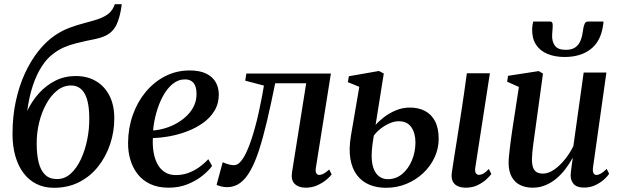

<svg xmlns="http://www.w3.org/2000/svg" viewBox="-20 -882 2950 913"><path d="M559 -862 555 -835Q547.5 -794.5 535 -766.8Q522.5 -739 499 -722.2Q475.5 -705.5 433.5 -696.5Q424 -694.5 413 -692.2Q402 -690 389.5 -687.5Q365.5 -682 338.5 -675.2Q311.5 -668.5 284.2 -656.8Q257 -645 231.5 -625Q203.5 -604.5 178.8 -566.5Q154 -528.5 136.2 -475.2Q118.5 -422 109.5 -354.5Q131.5 -401 165.2 -438.5Q199 -476 243 -498.2Q287 -520.5 339.5 -520.5Q395.5 -520.5 436.8 -496Q478 -471.5 500.8 -426.5Q523.5 -381.5 523.5 -319Q523.5 -256 503.8 -196.8Q484 -137.5 447 -90.5Q410 -43.5 356.8 -16.2Q303.5 11 236 11Q189.5 11 153 -7.5Q116.5 -26 91.2 -59.8Q66 -93.5 52.8 -140.5Q39.5 -187.5 39.5 -245Q39.5 -327 55 -399.8Q70.5 -472.5 98.5 -533.2Q126.5 -594 163.5 -640.2Q200.5 -686.5 243 -715Q277 -737.5 311.5 -750.2Q346 -763 378.8 -771.5Q411.5 -780 439.5 -788.8Q467.5 -797.5 488.8 -811.5Q510 -825.5 521.5 -850.5L526 -862ZM318 -475.5Q282 -475.5 252 -451.8Q222 -428 200 -388Q178 -348 166 -298.8Q154 -249.5 154.5 -198Q154.5 -149 163.5 -111Q172.5 -73 193.8 -51.8Q215 -30.5 251 -30.5Q288 -30.5 316.5 -56.5Q345 -82.5 364.8 -125Q384.5 -167.5 394.8 -218.2Q405 -269 404.5 -319Q404.5 -398 382.5 -436.8Q360.5 -475.5 318 -475.5Z M988.5 -93Q974 -72.5 944.8 -48.2Q915.5 -24 874.2 -6.8Q833 10.5 782 10.5Q731 10.5 694.2 -7Q657.5 -24.5 634.2 -54.5Q611 -84.5 599.8 -122.8Q588.5 -161 589 -202.5Q589.5 -273 611.5 -335.2Q633.5 -397.5 673 -445Q712.5 -492.5 765.8 -519.8Q819 -547 882 -547Q929.5 -547 960 -532.2Q990.5 -517.5 1005.2 -492Q1020 -466.5 1020.5 -433.5Q1020.5 -389.5 1000.2 -355.8Q980 -322 946 -297.8Q912 -273.5 870.8 -257.8Q829.5 -242 786.8 -234.2Q744 -226.5 707 -225.5Q705 -191.5 710 -160Q715 -128.5 727.8 -103.8Q740.5 -79 762.5 -64.2Q784.5 -49.5 816 -49.5Q847 -49.5 874.2 -59.2Q901.5 -69 925.8 -86Q950 -103 970.5 -125ZM860 -504.5Q827 -504.5 800.5 -482.5Q774 -460.5 754.8 -424.8Q735.5 -389 723.5 -346.2Q711.5 -303.5 708 -261.5Q738 -264 768 -273.2Q798 -282.5 824.5 -298.2Q851 -314 871.5 -334.8Q892 -355.5 903.5 -381.2Q915 -407 914.5 -436Q914.5 -470.5 900.5 -487.5Q886.5 -504.5 860 -504.5Z M1482 -84Q1479 -64.5 1484.8 -57.2Q1490.5 -50 1497.5 -50Q1506.5 -50 1518.2 -55.8Q1530 -61.5 1545.5 -76L1557 -52.5Q1548.5 -40.5 1530.2 -25.8Q1512 -11 1487.2 -0.2Q1462.5 10.5 1433.5 10.5Q1400 10.5 1381.5 -7.5Q1363 -25.5 1368.5 -62L1436 -486H1288.5Q1268.5 -386.5 1249.8 -307.2Q1231 -228 1212 -169Q1193 -110 1171 -71.5Q1149.5 -32.5 1122.2 -12.2Q1095 8 1059.5 8Q1045.5 8 1029.5 4Q1013.5 0 1010 -3.5L1039 -110.5Q1043 -108.5 1051.8 -105.2Q1060.5 -102 1071.8 -99.2Q1083 -96.5 1092.5 -96.5Q1109 -96.5 1123.5 -112.8Q1138 -129 1150.5 -155.5Q1163 -182 1173.5 -213Q1184 -244 1192 -273.5Q1203 -312.5 1211.2 -351.5Q1219.5 -390.5 1225.8 -423Q1232 -455.5 1235 -475L1146 -498.5L1151.5 -532.5H1553.5Z M2194.5 10.5Q2173.5 10.5 2157.5 3.5Q2141.5 -3.5 2133.5 -18.5Q2125.5 -33.5 2128 -57Q2129.5 -68 2132.5 -87.8Q2135.5 -107.5 2139.8 -135Q2144 -162.5 2149.5 -196.2Q2155 -230 2161 -269.2Q2167 -308.5 2173.8 -351.5Q2180.5 -394.5 2187 -440.2Q2193.5 -486 2200 -533.5H2309.5L2240 -84.5Q2237.5 -66 2243 -58.2Q2248.5 -50.5 2257 -50.5Q2267.5 -50.5 2278 -56.2Q2288.5 -62 2304.5 -78.5L2316.5 -54.5Q2308.5 -43.5 2291.8 -28.2Q2275 -13 2250.5 -1.2Q2226 10.5 2194.5 10.5ZM1815.5 11Q1772 11 1736.8 -3.5Q1701.5 -18 1678 -48.5Q1654.5 -79 1646.2 -126Q1638 -173 1649 -238L1688.5 -469L1634 -491.5L1639 -519.5L1782 -544.5L1805 -532.5L1766 -288Q1780.5 -305 1805.2 -324.2Q1830 -343.5 1861.8 -357Q1893.5 -370.5 1929 -370.5Q1970 -370.5 2000.8 -354.5Q2031.5 -338.5 2048.8 -305.5Q2066 -272.5 2066 -221.5Q2066 -175.5 2046.5 -133.5Q2027 -91.5 1992.5 -59Q1958 -26.5 1912.8 -7.8Q1867.5 11 1815.5 11ZM1823.5 -30Q1863.5 -30 1893 -55Q1922.5 -80 1939 -120Q1955.5 -160 1955.5 -205Q1955.5 -248.5 1936 -277Q1916.5 -305.5 1876 -305.5Q1855.5 -305.5 1833 -295.8Q1810.5 -286 1790.5 -270.5Q1770.5 -255 1757.5 -237Q1754 -217 1751.2 -195.8Q1748.5 -174.5 1747.5 -153Q1746 -111.5 1755.2 -84.2Q1764.5 -57 1782.5 -43.5Q1800.5 -30 1823.5 -30Z M2512.5 10.5Q2480 10.5 2454.2 -1.8Q2428.5 -14 2413.8 -40Q2399 -66 2398.5 -106.5Q2398.5 -122 2400.8 -144.5Q2403 -167 2406.2 -192.5Q2409.5 -218 2412.8 -242Q2416 -266 2419 -284L2447.5 -468.5L2391.5 -493.5L2396 -521.5L2542 -544L2562 -532L2528 -284.5Q2525.5 -265 2522.2 -242.5Q2519 -220 2516 -197.8Q2513 -175.5 2511.2 -156.5Q2509.5 -137.5 2509.5 -124.5Q2509.5 -99.5 2515.2 -84.5Q2521 -69.5 2532.8 -63Q2544.5 -56.5 2562 -56.5Q2587.5 -56.5 2614.2 -74.8Q2641 -93 2665.2 -122.8Q2689.5 -152.5 2706.5 -187.5L2755.5 -537H2863.5L2800 -86.5Q2797.5 -68.5 2802 -59.2Q2806.5 -50 2816 -50Q2825.5 -50 2837.5 -56.8Q2849.5 -63.5 2865 -79L2876.5 -55.5Q2869.5 -44 2852.2 -28.5Q2835 -13 2810.8 -1.5Q2786.5 10 2757 10Q2723 10 2708 -7Q2693 -24 2693.5 -49.5Q2693.5 -53 2694.5 -62Q2695.5 -71 2697 -83Q2698.5 -95 2700.2 -107.2Q2702 -119.5 2703.5 -129L2702 -129.5Q2687 -102.5 2667.8 -77.2Q2648.5 -52 2624.8 -32.2Q2601 -12.5 2573 -1Q2545 10.5 2512.5 10.5ZM2596 -779.5Q2605 -779.5 2607 -771.8Q2609 -764 2608 -752Q2608 -744.5 2606.8 -734.5Q2605.5 -724.5 2605.5 -716.5Q2604 -685 2618.5 -665Q2633 -645 2670 -645Q2700.5 -645 2717.5 -658Q2734.5 -671 2742.2 -693Q2750 -715 2753 -742Q2755 -757 2759.8 -768.2Q2764.5 -779.5 2775 -779.5H2849.5Q2849.5 -775.5 2849.2 -770.8Q2849 -766 2847 -757Q2835.5 -683.5 2787.5 -647.2Q2739.5 -611 2665 -611Q2618.5 -611 2583 -625.8Q2547.5 -640.5 2528.2 -670.8Q2509 -701 2510.5 -747Q2511 -755 2512.2 -763.2Q2513.5 -771.5 2515.5 -779.5Z"/></svg>

Font: Merriweather 72pt Medium
Style: Italic
Weight: 500
Italic angle: -7.8°
Version: Version 2.101